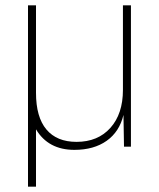

<svg xmlns="http://www.w3.org/2000/svg" viewBox="-20 -550 596 720"><path d="M85 150V-530H115V-202Q115 -111 154 -64.5Q193 -18 267 -18Q347 -18 394 -70.5Q441 -123 441 -213V-530H471V0H445L443 -119Q428 -56 380 -22Q332 12 259 12Q161 12 115 -65V150Z"/></svg>

Font: Geist Thin
Style: Regular
Weight: 400
Designer: Basement.studio, Andrés Briganti, Mateo Zaragoza
Foundry: Basement.studio, Vercel, Andrés Briganti, Guido Ferreyra, Mateo Zaragoza
Version: Version 1.401